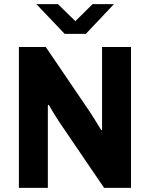

<svg xmlns="http://www.w3.org/2000/svg" viewBox="-20 -915 731 935"><path d="M157 -895 295 -750H398C443 -798 489 -847 535 -895H431L347 -812L262 -895ZM487 0H618V-686H477V-283L474 -280C455 -309 438 -340 419 -368L203 -686H72V0H213V-402L217 -405C217 -405 254 -342 272 -316Z"/></svg>

Font: Chivo
Style: Bold
Weight: 700
Designer: Hector Gatti
Foundry: Omnibus-Type
Version: Version 1.003;PS 001.003;hotconv 1.0.70;makeotf.lib2.5.58329